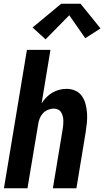

<svg xmlns="http://www.w3.org/2000/svg" viewBox="-20 -1000 554 1020"><path d="M1 0 123 -735H248L201 -451Q212 -468 226.5 -483Q241 -498 258.5 -508Q276 -518 295 -523Q314 -528 333 -528Q359 -528 381 -518Q403 -508 416 -488.5Q429 -469 435 -445.5Q441 -422 442.5 -397Q444 -372 441.5 -347Q439 -322 435 -297L386 0H261L313 -314Q315 -326 316 -338Q317 -350 316.5 -361.5Q316 -373 313 -384Q310 -395 304 -404.5Q298 -414 287.5 -418.5Q277 -423 265 -423Q250 -423 234.5 -416.5Q219 -410 208 -398Q197 -386 191 -371Q185 -356 183 -341L126 0ZM222 -791 153 -854 305 -980H408L514 -849L433 -797L348 -919Z"/></svg>

Font: Iosevka SS04 Extrabold Oblique
Style: Regular
Weight: 800
Italic angle: -9°
Monospace: yes
Designer: Belleve Invis
Foundry: Belleve Invis
Version: Version 19.0.0; ttfautohint (v1.8.4)